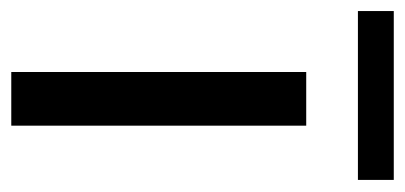

<svg xmlns="http://www.w3.org/2000/svg" viewBox="-236 -496 701 332"><g transform="rotate(90 114.0 -330.5)"><path d="M73 0V-510H165.8V0ZM-32.4 -599.4V-661.4H259.6V-599.4Z"/></g></svg>

Font: MuseoModerno Thin
Style: Regular
Weight: 100
Designer: Pablo Cosgaya, Héctor Gatti, Marcela Romero, and the Authors of The MuseoModerno Project.
Foundry: Omnibus-Type Team
Version: Version 1.003